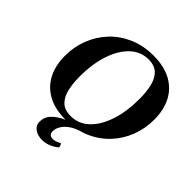

<svg xmlns="http://www.w3.org/2000/svg" viewBox="-240 -896 1302 1302"><g transform="rotate(45 411.0 -245.0)"><path d="M494 -715Q595 -715 664 -677.5Q733 -640 768.5 -572Q804 -504 804 -411Q804 -324 774 -247Q744 -170 688 -111Q632 -52 554 -18.5Q476 15 379 15Q278 15 209 -22.5Q140 -60 104.5 -128.5Q69 -197 69 -289Q69 -375 99 -452Q129 -529 184.5 -588Q240 -647 318.5 -681Q397 -715 494 -715ZM385 -27Q461 -27 516.5 -79.5Q572 -132 603 -225Q634 -318 634 -439Q634 -504 622 -557Q610 -610 578.5 -641.5Q547 -673 488 -673Q413 -673 357 -620Q301 -567 270 -474Q239 -381 239 -260Q239 -196 251 -143Q263 -90 294.5 -58.5Q326 -27 385 -27ZM363 225Q321 225 292 204.5Q263 184 263 150Q263 104 294 71.5Q325 39 375.5 16.5Q426 -6 483 -21L498 0Q438 21 405 56.5Q372 92 372 133Q372 149 381.5 159Q391 169 410 169Q421 169 435.5 164.5Q450 160 469 149Q475 156 477.5 164.5Q480 173 481 178Q460 197 428 211Q396 225 363 225Z"/></g></svg>

Font: Poltawski Nowy
Style: Bold Italic
Weight: 700
Italic angle: -12°
Designer: Adam Pótawski, Mateusz Machalski, Borys Kosmynka, Ania Wieluska
Foundry: Capitalics.wtf
Version: Version 1.001;gftools[0.9.25]